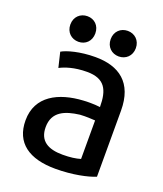

<svg xmlns="http://www.w3.org/2000/svg" viewBox="-135 -804 766 904"><g transform="rotate(20 248.0 -351.5)"><path d="M447 -351V-20C409 -4 335 12 250 12C118 12 40 -42 40 -155C40 -277 143 -328 264 -335C274 -336 287 -336 299 -336C316 -336 332 -335 348 -333C348 -419 324 -468 235 -468C170 -468 126 -452 101 -439L83 -514C108 -529 171 -547 248 -547C367 -547 447 -491 447 -351ZM348 -73V-266C328 -267 304 -269 272 -267C200 -258 140 -235 140 -157C140 -88 186 -62 259 -62C297 -62 325 -66 348 -73ZM209 -651C209 -612 182 -587 147 -587C112 -587 84 -612 84 -651C84 -690 112 -715 147 -715C182 -715 209 -690 209 -651ZM412 -651C412 -612 384 -587 349 -587C314 -587 286 -612 286 -651C286 -690 314 -715 349 -715C384 -715 412 -690 412 -651Z"/></g></svg>

Font: Repo Medium
Style: Regular
Weight: 500
Designer: Stefan Peev
Foundry: Context Ltd
Version: Version 1.502